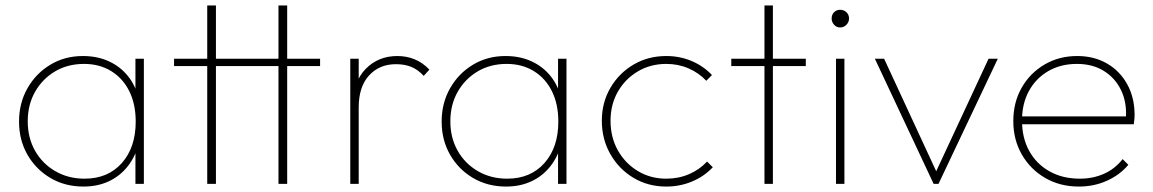

<svg xmlns="http://www.w3.org/2000/svg" viewBox="-20 -676 4238 706"><path d="M287 10Q219 10 165.5 -21.5Q112 -53 81 -107Q50 -161 50 -229Q50 -297 81 -351.5Q112 -406 165 -438Q218 -470 285 -470Q338 -470 380.5 -450.5Q423 -431 451.5 -395Q480 -359 491 -309V-152Q479 -102 450.5 -65.5Q422 -29 380.5 -9.5Q339 10 287 10ZM291 -19Q377 -19 428 -76.5Q479 -134 479 -229Q479 -293 455.5 -340.5Q432 -388 389 -414.5Q346 -441 289 -441Q229 -441 182.5 -413.5Q136 -386 109 -338.5Q82 -291 82 -230Q82 -169 109 -121.5Q136 -74 183.5 -46.5Q231 -19 291 -19ZM478 0V-123L487 -237L478 -348V-460H509V0Z M742 0V-656H774V0ZM620 -433V-460H1157V-433ZM1004 0V-656H1036V0Z M1268 0V-460H1299V0ZM1299 -281 1278 -287Q1278 -375 1324.5 -422.5Q1371 -470 1441 -470Q1475 -470 1504.5 -458Q1534 -446 1559 -420L1538 -397Q1517 -420 1492.5 -430Q1468 -440 1436 -440Q1375 -440 1337 -398.5Q1299 -357 1299 -281Z M1841 10Q1773 10 1719.5 -21.5Q1666 -53 1635 -107Q1604 -161 1604 -229Q1604 -297 1635 -351.5Q1666 -406 1719 -438Q1772 -470 1839 -470Q1892 -470 1934.5 -450.5Q1977 -431 2005.5 -395Q2034 -359 2045 -309V-152Q2033 -102 2004.5 -65.5Q1976 -29 1934.5 -9.5Q1893 10 1841 10ZM1845 -19Q1931 -19 1982 -76.5Q2033 -134 2033 -229Q2033 -293 2009.5 -340.5Q1986 -388 1943 -414.5Q1900 -441 1843 -441Q1783 -441 1736.5 -413.5Q1690 -386 1663 -338.5Q1636 -291 1636 -230Q1636 -169 1663 -121.5Q1690 -74 1737.5 -46.5Q1785 -19 1845 -19ZM2032 0V-123L2041 -237L2032 -348V-460H2063V0Z M2430 10Q2363 10 2309.5 -22Q2256 -54 2224.5 -109Q2193 -164 2193 -232Q2193 -299 2224.5 -353Q2256 -407 2309.5 -438.5Q2363 -470 2430 -470Q2480 -470 2523.5 -451.5Q2567 -433 2598 -400L2577 -379Q2550 -408 2512 -424.5Q2474 -441 2430 -441Q2372 -441 2325.5 -413.5Q2279 -386 2252 -339Q2225 -292 2225 -232Q2225 -171 2252 -123Q2279 -75 2325.5 -47Q2372 -19 2430 -19Q2475 -19 2513.5 -35.5Q2552 -52 2580 -82L2601 -61Q2569 -27 2524.5 -8.5Q2480 10 2430 10Z M2791 0V-656H2822V0ZM2669 -433V-460H2943V-433Z M3054 0V-460H3085V0ZM3069 -575Q3056 -575 3047 -585Q3038 -595 3038 -608Q3038 -622 3047 -631Q3056 -640 3069 -640Q3083 -640 3092.5 -631Q3102 -622 3102 -608Q3102 -595 3092.5 -585Q3083 -575 3069 -575Z M3413 0 3197 -460H3231L3431 -28H3414L3615 -460H3649L3431 0Z M3947 10Q3878 10 3823.5 -21.5Q3769 -53 3737.5 -107.5Q3706 -162 3706 -231Q3706 -299 3736.5 -353Q3767 -407 3820.5 -438.5Q3874 -470 3941 -470Q4003 -470 4050.5 -442.5Q4098 -415 4125 -366Q4152 -317 4152 -253Q4152 -249 4151.5 -240.5Q4151 -232 4149 -219H3728V-248H4129L4120 -241Q4124 -300 4102 -345Q4080 -390 4038.5 -415.5Q3997 -441 3940 -441Q3880 -441 3834.5 -414.5Q3789 -388 3763.5 -341.5Q3738 -295 3738 -233Q3738 -169 3764.5 -121Q3791 -73 3839 -46Q3887 -19 3951 -19Q3999 -19 4039.5 -37Q4080 -55 4108 -91L4129 -70Q4098 -33 4050.5 -11.5Q4003 10 3947 10Z"/></svg>

Font: Outfit Thin Thin
Style: Regular
Weight: 250
Version: Version 1.100;gftools[0.9.27]